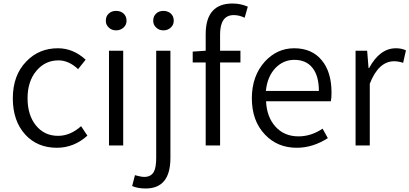

<svg xmlns="http://www.w3.org/2000/svg" viewBox="-20 -829 2333 1094"><path d="M125 -61Q53 -139 53 -269Q53 -400 130 -479Q202 -554 310 -554Q397 -554 468 -489L425 -435Q372 -485 313 -485Q237 -485 187 -425Q137 -365 137 -269Q137 -173 185 -114Q233 -55 311 -55Q380 -55 442 -110L478 -56Q401 13 304 13Q194 13 125 -61Z M601 -540H682V0H601ZM600 -672Q583 -687 583 -711Q583 -737 600 -752Q616 -767 642 -767Q667 -767 684 -752Q701 -736 701 -711Q701 -687 684 -672Q666 -656 642 -656Q616 -656 600 -672Z M733 231 749 169 760 172 773 175Q789 179 802 179Q841 179 857 149Q870 125 870 70V-540H951V71Q951 245 810 245Q765 245 733 231ZM870 -672Q853 -687 853 -711Q853 -737 870 -752Q886 -767 911 -767Q936 -767 953 -752Q970 -737 970 -711Q970 -687 953 -672Q936 -656 911 -656Q886 -656 870 -672Z M1374 -728Q1343 -743 1312 -743Q1234 -743 1234 -633V-540H1350V-473H1234V0H1152V-473H1078V-535L1152 -540V-634Q1152 -809 1305 -809Q1351 -809 1392 -791Z M1490 -62Q1415 -140 1415 -269Q1415 -396 1489 -478Q1559 -554 1656 -554Q1757 -554 1813 -486Q1869 -419 1869 -301Q1869 -269 1865 -252H1496Q1500 -162 1550 -107Q1600 -52 1681 -52Q1753 -52 1818 -96L1848 -42Q1762 13 1671 13Q1561 13 1490 -62ZM1797 -311Q1797 -397 1760 -443Q1724 -488 1657 -488Q1595 -488 1550 -442Q1503 -393 1495 -311Z M2006 -540H2072L2080 -441H2083Q2144 -554 2236 -554Q2269 -554 2293 -542L2277 -471Q2250 -480 2226 -480Q2137 -480 2087 -352V0H2006Z"/></svg>

Font: Noto Sans CJK KR DemiLight
Style: Regular
Weight: 350
Designer: Ryoko NISHIZUKA à€õÀ (kana & ideographs); Paul D. Hunt (Latin, Greek & Cyrillic); Wenlong ZHANG NG  (bopomofo); Sandoll 
Foundry: Adobe Systems Incorporated
Version: Version 1.004 April 21, 2017